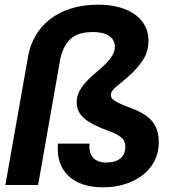

<svg xmlns="http://www.w3.org/2000/svg" viewBox="-20 -791 744 821"><path d="M100 -549Q108 -596 131 -636.5Q154 -677 191.5 -707Q229 -737 281.5 -754Q334 -771 400 -771Q453 -771 493.5 -759Q534 -747 561 -726Q588 -705 601.5 -677.5Q615 -650 615 -619Q615 -569 590 -532.5Q565 -496 534.5 -469Q504 -442 479 -422Q454 -402 454 -385Q454 -379 457 -373Q460 -367 469 -361Q478 -355 495.5 -347Q513 -339 542 -328Q604 -305 631.5 -271.5Q659 -238 659 -182Q659 -139 641 -103.5Q623 -68 591 -43Q559 -18 515.5 -4Q472 10 421 10Q323 10 271.5 -40Q220 -90 228 -177H363Q359 -139 377.5 -117.5Q396 -96 434 -96Q472 -96 494 -113Q516 -130 516 -165Q516 -187 500 -202Q484 -217 442 -232Q373 -257 340.5 -284.5Q308 -312 308 -354Q308 -380 320 -402Q332 -424 350 -443Q368 -462 389.5 -480Q411 -498 429 -515.5Q447 -533 459 -551.5Q471 -570 471 -591Q471 -621 446.5 -637.5Q422 -654 378 -654Q312 -654 280 -623Q248 -592 237 -535L143 0H3Z"/></svg>

Font: SVN-Poppins SemiBold
Style: Italic
Weight: 600
Italic angle: -10°
Designer: Ninad Kale (Devanagari), Jonny Pinhorn (Latin)
Foundry: Indian Type Foundry
Version: Version 3.002 2017; ttfautohint (v1.8.3)